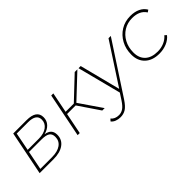

<svg xmlns="http://www.w3.org/2000/svg" viewBox="42 -1230 2133 2133"><g transform="rotate(-45 1108.5 -163.0)"><path d="M60 0 164 -519H373Q531 -519 531 -408Q531 -355 496.5 -318Q462 -281 404 -267Q454 -259 477.5 -233.5Q501 -208 501 -163Q501 -87 441.5 -43.5Q382 0 277 0ZM99 -28H281Q370 -28 419.5 -63.5Q469 -99 469 -162Q469 -209 438.5 -229.5Q408 -250 337 -250H143ZM149 -277H325Q403 -277 450.5 -312Q498 -347 498 -404Q498 -491 369 -491H191Z M1044 0 875 -249H740L690 0H657L761 -519H794L746 -278H875L1130 -519H1172L901 -264L1082 0Z M1136 197Q1102 197 1071.5 185.5Q1041 174 1023 151L1045 127Q1078 168 1140 168Q1175 168 1206 148Q1237 128 1273 74L1323 -3L1190 -519H1224L1347 -37L1661 -519H1697L1302 85Q1259 150 1221.5 173.5Q1184 197 1136 197Z M1941 3Q1834 3 1772.5 -54.5Q1711 -112 1711 -210Q1711 -300 1749.5 -370.5Q1788 -441 1854.5 -482Q1921 -523 2007 -523Q2074 -523 2123 -499.5Q2172 -476 2198 -431L2172 -413Q2122 -492 2005 -492Q1930 -492 1871 -455.5Q1812 -419 1778 -355.5Q1744 -292 1744 -211Q1744 -124 1796 -75.5Q1848 -27 1944 -27Q1998 -27 2045 -47Q2092 -67 2123 -104L2145 -84Q2112 -42 2057.5 -19.5Q2003 3 1941 3Z"/></g></svg>

Font: Montserrat ExtraLight
Style: Italic
Weight: 200
Italic angle: -11.3°
Designer: Julieta Ulanovsky
Foundry: Julieta Ulanovsky
Version: Version 9.000; ttfautohint (v1.8.4.7-5d5b)